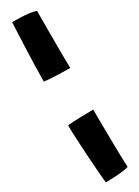

<svg xmlns="http://www.w3.org/2000/svg" viewBox="-254 -768 724 998"><g transform="rotate(-30 108.0 -268.5)"><path d="M29.5 -400.5Q29.5 -445 31 -497.5Q32.5 -550 34.5 -600.2Q36.5 -650.5 38.5 -690.5Q40.5 -730.5 41.5 -751Q61.5 -751 89.8 -750Q118 -749 144 -745.8Q170 -742.5 183 -736Q182.5 -715 182.5 -680Q182.5 -645 182.5 -603.2Q182.5 -561.5 182.5 -520.2Q182.5 -479 183 -445.5Q183.5 -412 184 -393.5Q151 -393.5 117.8 -394.8Q84.5 -396 60 -397.8Q35.5 -399.5 29.5 -400.5ZM25 -141Q58 -144 101.8 -145.2Q145.5 -146.5 179 -146.5Q179 -133.5 179.2 -100.5Q179.5 -67.5 180 -24.2Q180.5 19 181.2 63.5Q182 108 182.8 144.8Q183.5 181.5 185 201Q173.5 205.5 147.8 208.5Q122 211.5 93.5 212.8Q65 214 46.5 214Q43.5 185.5 39.8 137.5Q36 89.5 32.8 35.5Q29.5 -18.5 27.2 -66Q25 -113.5 25 -141Z"/></g></svg>

Font: Grandstander ExtraBold
Style: Regular
Weight: 800
Designer: Tyler Finck
Foundry: Etcetera Type Co
Version: Version 1.200; ttfautohint (v1.8.3)